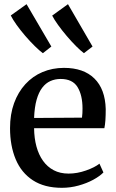

<svg xmlns="http://www.w3.org/2000/svg" viewBox="-20 -887 555 918"><path d="M276 11Q192.5 11 137.2 -25Q82 -61 55 -125.5Q28 -190 28 -274Q28 -340.5 47.2 -393.5Q66.5 -446.5 101.2 -484.5Q136 -522.5 183.2 -542.5Q230.5 -562.5 286 -562.5Q379.5 -562.5 431.2 -511.8Q483 -461 485.5 -365.5Q485.5 -335 484 -312.8Q482.5 -290.5 479 -274H143Q143.5 -226.5 154.2 -186.8Q165 -147 185.8 -118Q206.5 -89 237 -73Q267.5 -57 308 -57Q349 -57 391 -71.8Q433 -86.5 455.5 -104.5L474.5 -62.5Q457 -44.5 425.8 -27.5Q394.5 -10.5 355.5 0.2Q316.5 11 276 11ZM143 -323 372 -324.5Q373.5 -334 374 -346.2Q374.5 -358.5 374.5 -368.5Q374.5 -431.5 350.8 -470.5Q327 -509.5 270 -509.5Q243.5 -509.5 221 -499.5Q198.5 -489.5 181.8 -467.5Q165 -445.5 155 -410Q145 -374.5 143 -323ZM184.5 -633Q169 -644.5 146.5 -666.5Q124 -688.5 101 -715.2Q78 -742 59.2 -768.2Q40.5 -794.5 31.5 -813L107 -867L225.5 -664.5L185.5 -633ZM381 -633Q365.5 -644.5 343.8 -666.2Q322 -688 299.2 -714.8Q276.5 -741.5 257.8 -767.5Q239 -793.5 229.5 -812.5L305 -867L422.5 -664.5L381.5 -633Z"/></svg>

Font: Merriweather 36pt Medium
Style: Regular
Weight: 500
Version: Version 2.100